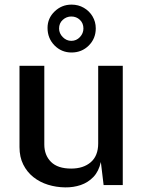

<svg xmlns="http://www.w3.org/2000/svg" viewBox="-20 -802 624 832"><path d="M262.5 10Q223.5 9.5 188 -1.5Q152.5 -12.5 124.8 -34.5Q97 -56.5 80.8 -89Q64.5 -121.5 64.5 -164.5V-517H172V-176Q172 -129.5 201 -100.5Q230 -71.5 288.5 -71.5Q341.5 -71.5 373.5 -99.2Q405.5 -127 405.5 -180.5V-517H512V0H429L417 -100Q408 -59.5 384.8 -35.2Q361.5 -11 329.8 -0.2Q298 10.5 262.5 10ZM290 -574.5Q246.5 -574.5 216.2 -605.2Q186 -636 186 -681Q186 -723 216.8 -752.5Q247.5 -782 290 -782Q319.5 -782 343.2 -768.2Q367 -754.5 381 -731Q395 -707.5 395 -679Q395 -635 364.8 -604.8Q334.5 -574.5 290 -574.5ZM289 -625Q311 -625 326.2 -641.2Q341.5 -657.5 341.5 -678.5Q341.5 -701.5 326.2 -716Q311 -730.5 289 -730.5Q268 -730.5 252 -716Q236 -701.5 236 -678.5Q236 -657.5 252 -641.2Q268 -625 289 -625Z"/></svg>

Font: Public Sans Thin Medium
Style: Regular
Weight: 500
Version: Version 2.001